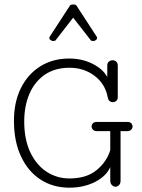

<svg xmlns="http://www.w3.org/2000/svg" viewBox="-20 -846 645 874"><path d="M222.7 -659.2Q216.3 -659.2 210.4 -663.3Q204.6 -667.5 204.6 -673.3Q204.6 -678.2 208 -681.6L297.9 -819.8Q301.8 -825.7 313 -825.7Q325.2 -825.7 328.6 -819.8L418.5 -681.6Q421.9 -678.2 421.9 -673.3Q421.9 -667.5 416.3 -663.3Q410.6 -659.2 403.8 -659.2Q395.5 -659.2 392.6 -663.6L313 -765.6L233.9 -663.6Q231 -659.2 222.7 -659.2ZM295.9 8.3Q220.7 8.3 163.8 -29.1Q106.9 -66.4 75.2 -134.8Q43.5 -203.1 43.5 -296.4Q43.5 -381.3 75.2 -445.1Q106.9 -508.8 163.6 -544.2Q220.2 -579.6 295.4 -579.6Q353.5 -579.6 401.1 -555.7Q448.7 -531.7 468.3 -495.6V-547.4Q468.3 -559.6 475.8 -565.7Q483.4 -571.8 492.2 -571.8Q501.5 -571.8 508.8 -565.7Q516.1 -559.6 516.1 -546.9V-403.8Q516.1 -392.1 509 -386.5Q502 -380.9 493.7 -380.9Q474.1 -380.9 470.2 -403.8Q459 -463.9 410.6 -500.7Q362.3 -537.6 296.9 -537.6Q230 -537.6 183.8 -505.9Q137.7 -474.1 114 -418.9Q90.3 -363.8 90.3 -293Q90.3 -210.9 117.9 -152.8Q145.5 -94.7 192.1 -64.2Q238.8 -33.7 296.4 -33.7Q372.6 -33.7 418.5 -70.6Q464.4 -107.4 481.9 -162.1V-249H421.4Q409.2 -249 403.1 -255.9Q397 -262.7 397 -270.5Q397 -278.3 402.8 -284.7Q408.7 -291 420.9 -291H559.6Q571.8 -291 577.6 -284.7Q583.5 -278.3 583.5 -270.5Q583.5 -262.7 577.4 -255.9Q571.3 -249 558.6 -249H528.8V-23.9Q528.8 -10.3 521.7 -3.2Q514.6 3.9 505.9 3.9Q497.1 3.9 489.5 -3.4Q481.9 -10.7 481.9 -24.9V-85.4Q463.9 -43.9 412.6 -17.8Q361.3 8.3 295.9 8.3Z"/></svg>

Font: Cutive Mono
Style: Regular
Weight: 400
Designer: Vernon Adams
Foundry: Vernon Adams
Version: Version 1.110; ttfautohint (v1.8.4.7-5d5b)